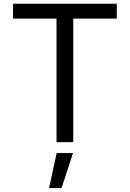

<svg xmlns="http://www.w3.org/2000/svg" viewBox="-20 -747 682 1009"><path d="M593.8 -727.3V-649.1H365.1V0H277V-649.1H48.3V-727.3ZM277.7 57.5H363.6L303.3 241.5H237.9Z"/></svg>

Font: Inter P
Style: Regular
Weight: 400
Designer: Rasmus Andersson
Foundry: rsms
Version: Version 3.018;git-588b23468